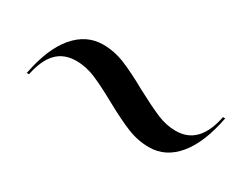

<svg xmlns="http://www.w3.org/2000/svg" viewBox="-31 -545 685 523"><g transform="rotate(30 312.0 -284.0)"><path d="M285 -248Q240 -273 209.5 -286Q179 -299 148 -299Q110 -299 87 -275.5Q64 -252 54 -203H47Q63 -287 100 -330.5Q137 -374 189 -374Q224 -374 257.5 -360.5Q291 -347 341 -319Q388 -294 417.5 -281.5Q447 -269 477 -269Q551 -269 570 -366H577Q561 -282 524.5 -238Q488 -194 436 -194Q401 -194 367.5 -207.5Q334 -221 285 -248Z"/></g></svg>

Font: Nyght Serif
Style: Regular
Weight: 400
Designer: Maksym Kobuzan
Version: Version 0.410